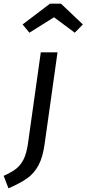

<svg xmlns="http://www.w3.org/2000/svg" viewBox="-91 -812 471 1045"><path d="M-71 145Q-29 126 -4.5 107.5Q20 89 36.5 57Q53 25 61 -29L131 -527H222L152 -29Q142 44 118.5 87.5Q95 131 57.5 158Q20 185 -45 213ZM32 -679 181 -792H241L360 -679L316 -634L203 -718L69 -634Z"/></svg>

Font: FiraGO
Style: Italic
Weight: 400
Italic angle: -8°
Designer: bBox Type GmbH
Foundry: bBox Type GmbH
Version: Version 1.001